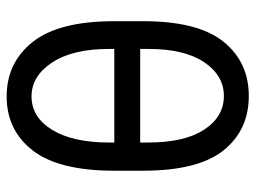

<svg xmlns="http://www.w3.org/2000/svg" viewBox="-116 -646 772 580"><g transform="rotate(90 270.0 -356.0)"><path d="M495.7 -402V-315.3Q495.7 -148.1 434.7 -69.1Q373.6 9.9 271.3 9.9Q169 9.9 106.5 -69.1Q44 -148.1 44 -315.3V-402Q44 -568.2 105.8 -644.9Q167.6 -721.6 269.9 -721.6Q373.2 -721.6 434.5 -644.9Q495.7 -568.2 495.7 -402ZM127.8 -393.5H410.5V-417.6Q410.5 -527.3 371.6 -586.8Q332.7 -646.3 269.9 -646.3Q208.1 -646.3 168 -586.8Q127.8 -527.3 127.8 -417.6ZM410.5 -299.7V-315.3H127.8V-299.7Q127.8 -190 168.7 -127.7Q209.5 -65.3 271.3 -65.3Q334.2 -65.3 372.3 -127.7Q410.5 -190 410.5 -299.7Z"/></g></svg>

Font: Inter Zeller
Style: Regular
Weight: 400
Designer: Rasmus Andersson; Joe Bland
Foundry: zeller
Version: Version 3.015;git-dec3a8cb1